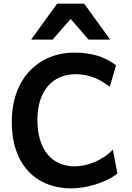

<svg xmlns="http://www.w3.org/2000/svg" viewBox="-20 -1011 716 1043"><path d="M617.7 -68.4Q595.2 -50.3 565.2 -35.4Q535.2 -20.5 502 -10Q468.8 0.5 434.3 6.3Q399.9 12.2 368.7 12.2Q293 12.2 232.7 -12.9Q172.4 -38.1 130.4 -84.7Q88.4 -131.3 66.2 -197.8Q43.9 -264.2 43.9 -346.7Q43.9 -409.7 56.4 -462.2Q68.8 -514.6 91.6 -556.6Q114.3 -598.6 145.5 -630.1Q176.8 -661.6 214.6 -682.9Q252.4 -704.1 295.2 -714.6Q337.9 -725.1 383.3 -725.1Q417 -725.1 446.8 -721.4Q476.6 -717.8 504.2 -709.7Q531.7 -701.7 557.9 -688.7Q584 -675.8 610.4 -656.7L576.2 -539.6Q529.3 -576.2 484.1 -592Q439 -607.9 390.6 -607.9Q346.2 -607.9 308.1 -592.3Q270 -576.7 242.2 -545.4Q214.4 -514.2 198.7 -467.5Q183.1 -420.9 183.1 -358.9Q183.1 -299.8 197 -253.2Q210.9 -206.5 237.1 -174.1Q263.2 -141.6 300.8 -124.5Q338.4 -107.4 385.7 -107.4Q413.1 -107.4 441.4 -113.8Q469.7 -120.1 496.8 -132.1Q523.9 -144 548.6 -160.6Q573.2 -177.2 593.3 -197.8ZM461.4 -795.9 363.8 -908.2 266.1 -795.9H148.9L290.5 -991.2H437L578.6 -795.9Z"/></svg>

Font: Andika New Basic
Style: Bold
Weight: 700
Designer: Victor Gaultney, Annie Olsen, Pablo Ugerman
Foundry: SIL International
Version: Version 5.500; ttfautohint (v1.8.3)